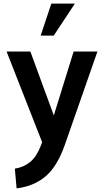

<svg xmlns="http://www.w3.org/2000/svg" viewBox="-20 -811 579 1068"><path d="M72.3 236.8 62.5 127Q111.8 119.6 147.7 90.1Q183.6 60.5 206.1 1.5L214.4 -20L16.6 -524.4H148.9L279.3 -168.9L389.6 -524.4H522L340.8 -5.9Q298.3 115.7 232.7 170.7Q167 225.6 72.3 236.8ZM265.6 -791H396.5L278.8 -612.8H206.1Z"/></svg>

Font: Monda
Style: Bold
Weight: 700
Designer: Vernon Adams
Foundry: Vernon Adams
Version: Version 2.100; ttfautohint (v1.8.3)